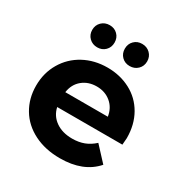

<svg xmlns="http://www.w3.org/2000/svg" viewBox="-162 -818 915 954"><g transform="rotate(30 295.5 -341.5)"><path d="M547 -207H173Q183 -161 221 -134.5Q259 -108 315 -108Q353 -108 383 -119.5Q413 -131 439 -155L515 -73Q445 7 311 7Q227 7 162.5 -25.5Q98 -58 63.5 -116Q29 -174 29 -247Q29 -320 63.5 -378.5Q98 -437 158 -469.5Q218 -502 293 -502Q365 -502 424 -471Q483 -440 516.5 -381.5Q550 -323 550 -246Q550 -243 547 -207ZM171 -291H415Q408 -338 374.5 -366Q341 -394 293 -394Q245 -394 211.5 -366.5Q178 -339 171 -291ZM196.5 -563Q169 -563 150.5 -581Q132 -599 132 -626.5Q132 -654 150.5 -672Q169 -690 196.5 -690Q224 -690 242 -672Q260 -654 260 -626.5Q260 -599 242 -581Q224 -563 196.5 -563ZM382.5 -563Q355 -563 337 -581Q319 -599 319 -626.5Q319 -654 337 -672Q355 -690 382.5 -690Q410 -690 428.5 -672Q447 -654 447 -626.5Q447 -599 428.5 -581Q410 -563 382.5 -563Z"/></g></svg>

Font: Montserrat Ace
Style: Bold
Weight: 700
Designer: Julieta Ulanovsky
Foundry: Julieta Ulanovsky
Version: Version 1